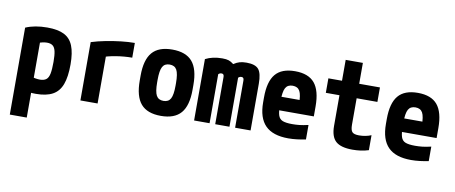

<svg xmlns="http://www.w3.org/2000/svg" viewBox="-75 -1010 3649 1540"><g transform="rotate(10 1750.0 -240.0)"><path d="M56 -498Q129 -530 232 -530Q318 -530 369 -504.5Q420 -479 443 -422Q466 -365 466 -270Q466 -169 443 -107.5Q420 -46 368.5 -18Q317 10 233 10Q205 10 177.5 7Q150 4 125 -1L159 -124Q188 -115 208 -111.5Q228 -108 244 -108Q277 -108 295.5 -122Q314 -136 321 -170.5Q328 -205 328 -267Q328 -322 321 -353Q314 -384 297 -397Q280 -410 250 -410Q233 -410 213 -405.5Q193 -401 163 -390L194 -462V210H56Z M594 -475Q647.6 -492 709.4 -504Q771.2 -516 831.9 -523Q892.6 -530 944 -530V-410Q880 -410 812.5 -399Q745 -388 699 -370L734 -435V0H594Z M1250 10Q1139 10 1087 -50.5Q1035 -111 1035 -240V-280Q1035 -409 1087 -469.5Q1139 -530 1250 -530Q1361 -530 1413 -469.5Q1465 -409 1465 -280V-240Q1465 -111 1413 -50.5Q1361 10 1250 10ZM1250 -112Q1291 -112 1308 -143Q1325 -174 1325 -250V-270Q1325 -346 1308 -377Q1291 -408 1250 -408Q1209 -408 1192 -377Q1175 -346 1175 -270V-250Q1175 -174 1192 -143Q1209 -112 1250 -112Z M1520 0V-500Q1549 -515 1583 -522.5Q1617 -530 1657 -530Q1690 -530 1709.5 -523.5Q1729 -517 1750 -500Q1776 -517 1799 -523.5Q1822 -530 1855 -530Q1926 -530 1953 -497.5Q1980 -465 1980 -380V0H1854V-382Q1854 -392 1852 -398Q1850 -404 1845.5 -407Q1841 -410 1833 -410Q1826 -410 1819.5 -407Q1813 -404 1808 -399V0H1692V-382Q1692 -392 1690 -398Q1688 -404 1683.5 -407Q1679 -410 1671 -410Q1657 -410 1646 -399V0Z M2288 10Q2162 10 2101 -51.5Q2040 -113 2040 -240V-280Q2040 -409 2090.5 -469.5Q2141 -530 2250 -530Q2359 -530 2409.5 -469.5Q2460 -409 2460 -280V-199H2108V-309H2350L2326 -274Q2326 -351 2309 -381.5Q2292 -412 2251 -412Q2210 -412 2193 -381.5Q2176 -351 2176 -274V-246Q2176 -188 2185.5 -158.5Q2195 -129 2221.5 -118.5Q2248 -108 2300 -108Q2329 -108 2358 -111Q2387 -114 2430 -124V-6Q2397 1 2360 5.5Q2323 10 2288 10Z M2811 10Q2716.1 10 2674.5 -27.4Q2633 -64.8 2633 -153V-402H2522V-520H2633V-690H2773V-520H2942V-402H2773V-187.3Q2773 -143 2787.5 -127.5Q2802 -112 2843 -112Q2870 -112 2895.5 -117Q2921 -122 2942 -131V-9Q2910.4 1.1 2878.2 5.5Q2846 10 2811 10Z M3288 10Q3162 10 3101 -51.5Q3040 -113 3040 -240V-280Q3040 -409 3090.5 -469.5Q3141 -530 3250 -530Q3359 -530 3409.5 -469.5Q3460 -409 3460 -280V-199H3108V-309H3350L3326 -274Q3326 -351 3309 -381.5Q3292 -412 3251 -412Q3210 -412 3193 -381.5Q3176 -351 3176 -274V-246Q3176 -188 3185.5 -158.5Q3195 -129 3221.5 -118.5Q3248 -108 3300 -108Q3329 -108 3358 -111Q3387 -114 3430 -124V-6Q3397 1 3360 5.5Q3323 10 3288 10Z"/></g></svg>

Font: M PLUS 1 Code
Style: Regular
Weight: 400
Designer: Coji Morishita
Foundry: UNDERFOREST DESIGN
Version: Version 1.005